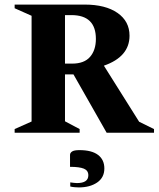

<svg xmlns="http://www.w3.org/2000/svg" viewBox="-20 -580 693 839"><path d="M44 0V-16L118 -49V-511L44 -544V-560H350Q441 -560 493.5 -523.5Q546 -487 546 -424Q546 -332 434 -293L588 -48L653 -16V0H446L301 -255H264V-50L328 -16V0ZM292 -514H264V-302H295Q348 -302 373.5 -331.5Q399 -361 399 -410Q399 -514 292 -514ZM324 239Q316 239 305.5 238Q295 237 287 235V217Q295 218 303 219Q311 220 316 220Q366 220 366 186Q366 165 346.5 157Q327 149 286 149V97Q286 88 295 82Q304 76 327 76Q381 76 408.5 97Q436 118 436 156Q436 196 404.5 217.5Q373 239 324 239Z"/></svg>

Font: Spectral SC
Style: Bold
Weight: 700
Designer: Jean-Baptiste Levee
Foundry: Production Type
Version: Version 2.001